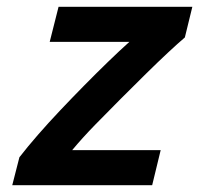

<svg xmlns="http://www.w3.org/2000/svg" viewBox="-20 -544 600 564"><path d="M16 0 37 -82Q61 -113 91.5 -148Q122 -183 157 -220Q192 -257 227.5 -293Q263 -329 297 -362Q331 -395 360 -421H126L152 -524H545L523 -434Q503 -417 473.5 -389.5Q444 -362 408.5 -327Q373 -292 334.5 -253.5Q296 -215 259 -177Q222 -139 192 -103H452L427 0Z"/></svg>

Font: Ubuntu Sans Mono SemiBold
Style: Italic
Weight: 600
Italic angle: -13.5°
Monospace: yes
Designer: Dalton Maag Ltd
Foundry: Dalton Maag Ltd
Version: Version 1.006